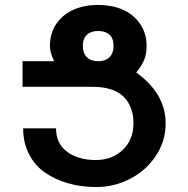

<svg xmlns="http://www.w3.org/2000/svg" viewBox="-20 -751 766 781"><path d="M378.9 -502Q408.7 -502 425.3 -518.3Q441.9 -534.7 441.9 -564.9Q441.9 -595.2 425 -610.1Q408.2 -625 378.9 -625Q350.1 -625 333.5 -609.4Q316.9 -593.8 316.9 -564Q316.9 -534.2 333.5 -518.1Q350.1 -502 378.9 -502ZM74.2 -229H208Q208 -166.5 253.4 -133.3Q298.8 -100.1 369.1 -100.1Q436.5 -100.1 479.7 -141.6Q522.9 -183.1 522.9 -250Q522.9 -317.4 482.7 -357.7Q442.4 -397.9 356 -397.9H71.8V-502H200.2Q183.1 -537.1 183.1 -564Q183.1 -617.2 210.4 -655.8Q237.8 -694.3 281.5 -712.6Q325.2 -731 378.9 -731Q432.6 -731 476.6 -712.9Q520.5 -694.8 548.3 -656Q576.2 -617.2 576.2 -564Q576.2 -531.2 566.4 -507.3Q556.6 -483.4 534.2 -456.1Q653.8 -370.1 653.8 -249Q653.8 -177.7 614.5 -117.9Q575.2 -58.1 510.3 -24.2Q445.3 9.8 371.1 9.8Q311.5 9.8 259 -4.9Q206.5 -19.5 164.8 -47.9Q123 -76.2 98.6 -122.8Q74.2 -169.4 74.2 -229Z"/></svg>

Font: Telcell.Market SemBd
Style: Regular
Weight: 600
Designer: Rasmus Andersson, Sedrak Mkrtchyan
Version: Version 3.019;git-0a5106e0b